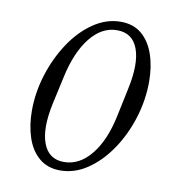

<svg xmlns="http://www.w3.org/2000/svg" viewBox="-68 -612 636 685"><g transform="rotate(10 250.0 -270.0)"><path d="M194 10Q148 10 117.5 -16Q87 -42 72.5 -86Q58 -130 58 -183Q58 -249 78.5 -314Q99 -379 134.5 -432.5Q170 -486 217 -518Q264 -550 316 -550Q362 -550 392 -524.5Q422 -499 437 -455Q452 -411 452 -357Q452 -290 431.5 -224.5Q411 -159 375 -106Q339 -53 292.5 -21.5Q246 10 194 10ZM202 -22Q258 -22 300.5 -74.5Q343 -127 362 -220L383 -320Q403 -413 383.5 -465.5Q364 -518 308 -518Q253 -518 211 -465.5Q169 -413 149 -320L127 -220Q107 -127 127 -74.5Q147 -22 202 -22Z"/></g></svg>

Font: Xanh Mono
Style: Italic
Weight: 400
Italic angle: -12°
Monospace: yes
Designer: Lam Bao, Duy Dao
Foundry: Yellow Type Foundry
Version: Version 3.101; ttfautohint (v1.8.3)